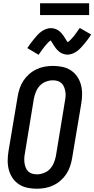

<svg xmlns="http://www.w3.org/2000/svg" viewBox="-20 -1146 577 1174"><path d="M205 8Q175 8 147 2Q119 -4 96 -19Q73 -34 57.5 -56.5Q42 -79 34.5 -106Q27 -133 27 -162.5Q27 -192 32 -222L88 -556Q92 -581 100.5 -606Q109 -631 123.5 -653Q138 -675 158.5 -693Q179 -711 203.5 -722.5Q228 -734 253.5 -738.5Q279 -743 304 -743Q334 -743 362 -737Q390 -731 413 -716Q436 -701 451.5 -678.5Q467 -656 474.5 -629Q482 -602 482 -572.5Q482 -543 477 -513L421 -179Q417 -154 408.5 -129Q400 -104 385.5 -82Q371 -60 350.5 -42Q330 -24 305.5 -12.5Q281 -1 255.5 3.5Q230 8 205 8ZM206 -80Q227 -80 249 -88.5Q271 -97 286 -113.5Q301 -130 309.5 -151Q318 -172 322 -193L377 -528Q380 -543 381 -558Q382 -573 379.5 -587Q377 -601 371.5 -614.5Q366 -628 356 -637.5Q346 -647 332 -651Q318 -655 303 -655Q282 -655 260 -646.5Q238 -638 223 -621.5Q208 -605 199.5 -584Q191 -563 187 -542L132 -207Q129 -192 128.5 -177Q128 -162 130 -148Q132 -134 137.5 -120.5Q143 -107 153 -97.5Q163 -88 177 -84Q191 -80 206 -80ZM216 -811 147 -852Q158 -869 169 -883.5Q180 -898 190 -910Q200 -922 209.5 -932.5Q219 -943 232 -952.5Q245 -962 260.5 -968Q276 -974 291 -974Q304 -974 316 -970Q328 -966 337.5 -959.5Q347 -953 355.5 -943.5Q364 -934 370 -925Q376 -916 382 -905.5Q388 -895 394 -888Q398 -890 404 -895.5Q410 -901 413 -904.5Q416 -908 420 -912Q424 -916 428.5 -921.5Q433 -927 437 -932.5Q441 -938 446.5 -945Q452 -952 456.5 -959.5Q461 -967 468 -975L537 -935Q526 -917 515 -902.5Q504 -888 494 -876Q484 -864 474.5 -854Q465 -844 452 -834Q439 -824 423.5 -818Q408 -812 393 -812Q386 -812 380 -813Q374 -814 368.5 -816Q363 -818 357 -820.5Q351 -823 346.5 -826.5Q342 -830 337.5 -834Q333 -838 328.5 -842.5Q324 -847 320.5 -852Q317 -857 314 -861.5Q311 -866 308 -870.5Q305 -875 301.5 -881Q298 -887 294.5 -891.5Q291 -896 290 -899Q285 -896 279.5 -891Q274 -886 271 -882.5Q268 -879 264 -874.5Q260 -870 255.5 -865Q251 -860 247 -854Q243 -848 237.5 -841.5Q232 -835 227.5 -827.5Q223 -820 216 -811ZM525 -1054H225V-1126H525Z"/></svg>

Font: Iosevka SS18 Semibold
Style: Italic
Weight: 600
Italic angle: -9°
Monospace: yes
Designer: Belleve Invis
Foundry: Belleve Invis
Version: Version 25.1.1; ttfautohint (v1.8.4)